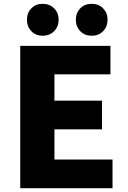

<svg xmlns="http://www.w3.org/2000/svg" viewBox="-20 -985 670 1005"><path d="M86 0V-745H558V-596H265V-458H514V-308H265V-150H569V0ZM203 -798Q167 -798 144 -822Q121 -846 121 -882Q121 -917 144 -941Q167 -965 203 -965Q240 -965 263.5 -941Q287 -917 287 -882Q287 -846 263.5 -822Q240 -798 203 -798ZM460 -798Q423 -798 400 -822Q377 -846 377 -882Q377 -917 400 -941Q423 -965 460 -965Q497 -965 520 -941Q543 -917 543 -882Q543 -846 520 -822Q497 -798 460 -798Z"/></svg>

Font: Source Han Sans TC Heavy
Style: Regular
Weight: 900
Designer: Ryoko NISHIZUKA Ë•øÂ°öÊ∂ºÂ≠ê (kana, bopomofo & ideographs); Paul D. Hunt (Latin, Greek & Cyrillic); Sandoll Communicatio
Foundry: Adobe
Version: Version 2.004;hotconv 1.0.118;makeotfexe 2.5.65603